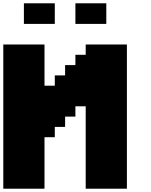

<svg xmlns="http://www.w3.org/2000/svg" viewBox="-20 -1145 915 1165"><path d="M500 0H750V-875H500V-812.5H437.5V-750H375V-687.5H312.5V-625H250V-875H0V0H250V-312.5H312.5V-375H375V-437.5H437.5V-500H500ZM437.5 -1000H625V-1125H437.5ZM125 -1000H312.5V-1125H125Z"/></svg>

Font: Faithful 32x
Style: Bold
Weight: 400
Foundry: Faithful Resource Pack
Version: Version 1.0; January 27, 2023